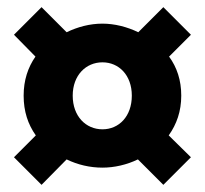

<svg xmlns="http://www.w3.org/2000/svg" viewBox="-20 -597 572 536"><path d="M96 -81 166 -152C197 -137 231 -129 266 -129C299 -129 334 -137 365 -152L436 -81L513 -158L451 -219C473 -250 486 -286 486 -330C486 -373 474 -409 452 -439L513 -500L436 -577L366 -507C335 -522 300 -531 266 -531C231 -531 197 -522 166 -507L96 -577L19 -500L79 -439C58 -409 46 -373 46 -330C46 -286 58 -250 80 -219L19 -158ZM266 -236C220 -236 183 -272 183 -330C183 -387 220 -423 266 -423C312 -423 348 -387 348 -330C348 -272 312 -236 266 -236Z"/></svg>

Font: Source Sans Pro
Style: Bold
Weight: 700
Designer: Paul D. Hunt
Foundry: Adobe Systems Incorporated
Version: Version 3.006;hotconv 1.0.111;makeotfexe 2.5.65597